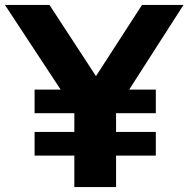

<svg xmlns="http://www.w3.org/2000/svg" viewBox="-41 -760 766 780"><path d="M261 0V-379L295 -260L-21 -740H160L373.5 -413H324.5L536 -740H704.5L396.5 -260L430.5 -377V0ZM99.5 -128V-224H592V-128ZM99.5 -300V-396H592V-300Z"/></svg>

Font: Encode Sans SemiExpanded
Style: Bold
Weight: 700
Width: 6
Designer: Multiple Designers
Foundry: Impallari Type
Version: Version 3.002